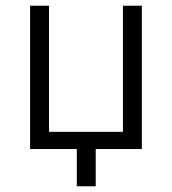

<svg xmlns="http://www.w3.org/2000/svg" viewBox="-20 -520 600 670"><path d="M85 -500H151V-60H409V-500H475V0H314V130H248V0H85Z"/></svg>

Font: Retni Sans
Style: Regular
Weight: 400
Designer: Vitaly Kuzmin
Foundry: ParaType Ltd.
Version: Version 1.00;March 2, 2019;FontCreator 11.5.0.2425 64-bit; t